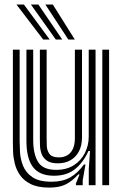

<svg xmlns="http://www.w3.org/2000/svg" viewBox="-20 -820 544 850"><path d="M198 10.5Q147.8 10.5 116.6 -4.9Q85.5 -20.2 68.8 -44.5Q52 -68.8 45.4 -96.1Q38.8 -123.5 37.9 -148.1Q37 -172.8 37 -188.2V-600H67V-194.2Q67 -175.8 68.6 -146Q70.2 -116.2 82 -86.2Q93.8 -56.2 123.1 -35.9Q152.5 -15.5 208 -15.5Q257.2 -15.5 290.5 -34.5Q323.8 -53.5 351.5 -91.5H358.5L346.2 -22.5V0H316.2L316 -7L332.2 -48H326.8Q299.5 -18 271.2 -3.8Q243 10.5 198 10.5ZM433 0V-600H463V0ZM236 -97Q203.5 -97 186.8 -109.4Q170 -121.8 163.8 -139.9Q157.5 -158 157 -176.2Q156.5 -194.5 156.5 -206.2V-600H186.5V-208Q186.5 -193.5 187.2 -173.5Q188 -153.5 199.1 -138.4Q210.2 -123.2 240.8 -123.2Q262.2 -123.2 278.1 -132.6Q294 -142 302.8 -161Q311.5 -180 311.5 -208.8V-600H343V-212Q343 -176.2 329.8 -150.5Q316.5 -124.8 292.5 -110.9Q268.5 -97 236 -97ZM217 -42Q154.5 -42.5 125.8 -80.8Q97 -119 97 -196.2V-600H127V-200.2Q127 -138.8 148.4 -103.4Q169.8 -68 228.5 -68Q274.8 -68 306.9 -88.6Q339 -109.2 355.9 -142.8Q372.8 -176.2 372.8 -214.8V-600H403V0H373V-72L378.5 -151.5H371.5Q348 -99.2 310.9 -70.4Q273.8 -41.5 217 -42ZM171.2 -645 52.8 -800H85.8L200 -645ZM227 -645 116.8 -800H149.8L255.5 -645ZM282.5 -645 180.8 -800H213.8L311.2 -645Z"/></svg>

Font: Big Shoulders Inline Display Thin Black
Style: Regular
Weight: 900
Version: Version 2.002